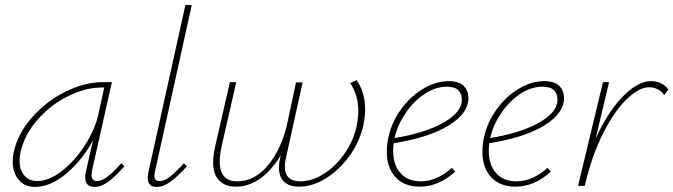

<svg xmlns="http://www.w3.org/2000/svg" viewBox="-20 -731 2648 755"><path d="M469 -77Q434 -37 406 -16.5Q378 4 352 4Q315 4 315 -34Q315 -45 318 -57L346 -180Q305 -103 242 -49.5Q179 4 118 4Q77 4 53.5 -24Q30 -52 30 -96Q30 -113 33 -129Q49 -205 105.5 -269Q162 -333 237.5 -370.5Q313 -408 384 -408H420L342 -61Q340 -47 340 -43Q340 -19 361 -19Q380 -19 403 -36.5Q426 -54 457 -89ZM366 -278 390 -387H381Q317 -387 248 -353Q179 -319 127 -259.5Q75 -200 60 -129Q57 -113 57 -98Q57 -62 76 -40.5Q95 -19 126 -19Q173 -19 224 -59Q275 -99 314 -160Q353 -221 366 -278Z M561 -31Q561 -41 564 -56L709 -711H734L590 -59Q587 -49 587 -40Q587 -19 608 -19Q627 -19 649 -36.5Q671 -54 703 -89L715 -77Q679 -37 650.5 -16.5Q622 4 596 4Q561 4 561 -31Z M1416 -300Q1416 -276 1409 -239Q1395 -175 1355 -119Q1315 -63 1262 -30Q1209 3 1157 3Q1117 3 1097 -16.5Q1077 -36 1077 -71Q1077 -90 1081 -107L1084 -120Q1008 3 907 3Q866 3 842 -21Q818 -45 818 -93Q818 -117 826 -155L884 -408H909L852 -158Q844 -120 844 -96Q844 -18 913 -18Q982 -18 1034.5 -82Q1087 -146 1109 -243L1144 -407H1170L1104 -108Q1100 -92 1100 -76Q1100 -18 1161 -18Q1207 -18 1253.5 -47.5Q1300 -77 1334.5 -126.5Q1369 -176 1382 -233Q1389 -268 1389 -293Q1389 -359 1357 -404L1382 -416Q1416 -368 1416 -300Z M1822 -345Q1822 -286 1745 -238Q1668 -190 1528 -168Q1526 -148 1526 -138Q1526 -83 1554.5 -50.5Q1583 -18 1635 -18Q1698 -18 1757 -71L1770 -56Q1705 3 1631 3Q1570 3 1535.5 -34Q1501 -71 1501 -135Q1501 -165 1508 -194Q1521 -252 1557.5 -302Q1594 -352 1644 -382Q1694 -412 1744 -412Q1785 -412 1803.5 -393Q1822 -374 1822 -345ZM1796 -341Q1796 -361 1783 -375.5Q1770 -390 1737 -390Q1693 -390 1651 -362.5Q1609 -335 1577.5 -290Q1546 -245 1533 -195L1531 -188Q1646 -207 1716 -244.5Q1786 -282 1795 -326Q1796 -330 1796 -341Z M2198 -345Q2198 -286 2121 -238Q2044 -190 1904 -168Q1902 -148 1902 -138Q1902 -83 1930.5 -50.5Q1959 -18 2011 -18Q2074 -18 2133 -71L2146 -56Q2081 3 2007 3Q1946 3 1911.5 -34Q1877 -71 1877 -135Q1877 -165 1884 -194Q1897 -252 1933.5 -302Q1970 -352 2020 -382Q2070 -412 2120 -412Q2161 -412 2179.5 -393Q2198 -374 2198 -345ZM2172 -341Q2172 -361 2159 -375.5Q2146 -390 2113 -390Q2069 -390 2027 -362.5Q1985 -335 1953.5 -290Q1922 -245 1909 -195L1907 -188Q2022 -207 2092 -244.5Q2162 -282 2171 -326Q2172 -330 2172 -341Z M2608 -379 2592 -357Q2582 -372 2566 -380Q2550 -388 2533 -388Q2494 -388 2446 -342.5Q2398 -297 2353.5 -210.5Q2309 -124 2281 -7L2279 0H2253L2351 -408H2375L2322 -185Q2371 -293 2430 -352.5Q2489 -412 2540 -412Q2584 -412 2608 -379Z"/></svg>

Font: Ysabeau Extralight
Style: Italic
Weight: 200
Italic angle: -12°
Designer: Christian Thalmann (Catharsis Fonts)
Version: Version 0.003